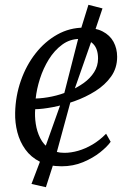

<svg xmlns="http://www.w3.org/2000/svg" viewBox="-20 -682 550 799"><path d="M440.5 -92Q426.5 -72 396.8 -48.2Q367 -24.5 325.8 -7.2Q284.5 10 236.5 10Q183.5 10 146 -9Q108.5 -28 85.5 -60Q62.5 -92 52.2 -131.8Q42 -171.5 43 -212.5Q44.5 -282.5 66.8 -346.2Q89 -410 127.8 -459.5Q166.5 -509 218 -538Q269.5 -567 330 -567Q376.5 -567 407 -551.2Q437.5 -535.5 452.5 -507.8Q467.5 -480 467.5 -445.5Q467.5 -399 442.5 -363.8Q417.5 -328.5 377 -303Q336.5 -277.5 290 -261Q243.5 -244.5 200 -236.2Q156.5 -228 126.5 -227.5Q124 -198.5 128.8 -166.8Q133.5 -135 147.2 -107.5Q161 -80 185.8 -63Q210.5 -46 248 -46Q275.5 -46 305.2 -54.5Q335 -63 364.8 -80.5Q394.5 -98 421.5 -125.5ZM311.5 -520Q271 -520 238.8 -496.2Q206.5 -472.5 183.2 -435Q160 -397.5 146.2 -354.2Q132.5 -311 128.5 -272Q161 -273 196.8 -280.5Q232.5 -288 266.2 -302.2Q300 -316.5 327.8 -336.2Q355.5 -356 371.8 -381.8Q388 -407.5 388 -438.5Q388 -479 367.5 -499.5Q347 -520 311.5 -520ZM171 97 111 83.5 154 -29.5 245.5 -286.5 310.5 -541 348 -662 406.5 -647 368 -532.5 278.5 -277 208 -18Z"/></svg>

Font: Merriweather 20pt Light
Style: Italic
Weight: 300
Italic angle: -7.8°
Version: Version 2.101